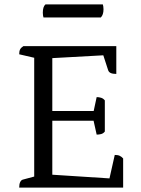

<svg xmlns="http://www.w3.org/2000/svg" viewBox="-20 -850 640 870"><path d="M67 0Q67 -16 71.5 -25Q76 -34 83 -36L150 -54L135 -38V-602L149 -585L67 -604Q67 -618 71 -626Q75 -634 86 -641H507V-515Q491 -515 482 -519Q473 -523 470 -532L445 -609L459 -600L206 -586L217 -599V-340L207 -347H416L403 -340L418 -410Q428 -410 438 -407Q448 -404 455 -395V-254Q448 -245 438 -242.5Q428 -240 418 -240L402 -312L416 -303H207L217 -312V-48L207 -59L486 -41L473 -28L500 -148Q514 -148 522.5 -144Q531 -140 538 -132V0ZM437 -771H177Q176 -774 175 -779.5Q174 -785 174 -792Q174 -820 186 -830H446Q447 -827 448 -821Q449 -815 449 -808Q449 -783 437 -771Z"/></svg>

Font: Pitagon Serif
Style: Regular
Weight: 400
Designer: Travis Tran
Foundry: Pitagon
Version: Version 1.000;gftools[0.9.26]